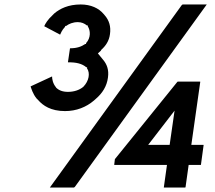

<svg xmlns="http://www.w3.org/2000/svg" viewBox="-20 -842 960 859"><path d="M178 -725 179 -724 249 -687C252 -693 256 -706 271 -722L272 -726H276C288 -735 306 -743 328 -743C345 -743 358 -737 369 -728H373V-724C385 -705 387 -673 365 -649V-645H361C345 -634 325 -626 294 -626L293 -625L284 -564L285 -563C320 -564 348 -557 366 -541H370L369 -537C385 -514 377 -479 354 -455L352 -453C335 -439 311 -431 284 -431C260 -431 243 -438 231 -450L230 -452C216 -469 213 -489 213 -500L118 -456L117 -455C120 -447 126 -423 144 -401L151 -394C172 -370 207 -345 271 -345C322 -345 366 -363 400 -392L409 -400C438 -425 458 -456 463 -495C468 -530 458 -555 441 -575L418 -603L432 -616V-617L433 -619C452 -636 468 -658 472 -689C477 -724 468 -751 449 -773L443 -780C422 -805 387 -822 341 -822C285 -822 248 -803 223 -782L215 -774C194 -755 182 -735 178 -725ZM761 -347 739 -194H643ZM836 -194 876 -476 875 -477H775L772 -474L494 -130L491 -105L492 -104H727L713 -4V-3H808L810 -4L824 -104H878L879 -105L891 -193L890 -194ZM905 -822H797L793 -819L203 -3H311L315 -6Z"/></svg>

Font: Hussar Woodtype
Style: SeBdObl
Weight: 900
Foundry: Cannot Into Space Fonts
Version: Version 1.07